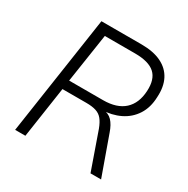

<svg xmlns="http://www.w3.org/2000/svg" viewBox="-163 -863 984 1006"><g transform="rotate(30 329.0 -359.5)"><path d="M60 0 167 -719H409Q482 -719 530 -695.5Q578 -672 600.5 -628Q623 -584 619 -521Q617 -457 588 -412Q559 -367 510 -343Q461 -319 398 -317V-323L407 -322Q440 -320 461 -298Q482 -276 496 -235L580 0H516L437 -225Q425 -257 410 -275.5Q395 -294 371.5 -301.5Q348 -309 313 -309H168L122 0ZM176 -365H381Q464 -365 508.5 -405.5Q553 -446 557 -522Q561 -594 524 -627.5Q487 -661 404 -661H221Z"/></g></svg>

Font: Nunitoga
Style: Light Italic
Weight: 300
Italic angle: -9°
Designer: Vernon Adams
Foundry: Vernon Adams
Version: Version 1.0